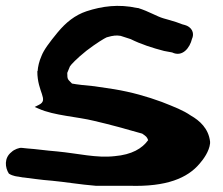

<svg xmlns="http://www.w3.org/2000/svg" viewBox="-134 -591 753 648"><path d="M-104 -5C-90 4 -73 5 -73 5L-56 8H-54C-28 11 2 16 42 19C85 23 138 32 189 36H302C428 40 499 10 540 -39C553 -54 572 -80 575 -107V-113C570 -157 540 -184 510 -201C484 -219 455 -230 412 -247C363 -265 311 -280 251 -290L184 -300C159 -302 124 -306 109 -309C95 -324 93 -321 93 -345L102 -367C105 -372 124 -393 158 -420C192 -446 219 -462 226 -465C250 -472 259 -472 273 -470L307 -459C341 -442 381 -429 420 -419L447 -414C482 -397 507 -430 514 -460C520 -472 520 -493 497 -504C492 -506 489 -507 481 -509L462 -516C448 -521 431 -525 418 -529C394 -536 370 -552 332 -564H329C266 -578 210 -570 158 -553C119 -540 88 -515 60 -481C33 -448 14 -423 6 -402C-2 -384 -6 -366 -7 -351H-8V-350C-8 -279 32 -254 -3 -237L-17 -230L-3 -224C48 -201 128 -197 184 -183C236 -171 294 -155 346 -140C359 -131 362 -129 366 -118C346 -90 311 -69 253 -64C191 -57 131 -73 58 -80C20 -83 -12 -88 -42 -90L-61 -92C-68 -93 -86 -87 -95 -78C-121 -58 -117 -25 -104 -5Z"/></svg>

Font: Stray Cat
Style: ExBlkExt
Weight: 1000
Version: Version 1.0